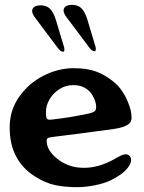

<svg xmlns="http://www.w3.org/2000/svg" viewBox="-20 -764 594 794"><path d="M125 -34Q75 -65 47.5 -115.5Q20 -166 20 -237Q20 -308 59.5 -364Q99 -420 160 -451Q221 -482 284 -482Q340 -482 376.5 -468.5Q413 -455 446 -429Q469 -411 484.5 -388Q500 -365 509 -342Q517 -323 520.5 -308Q524 -293 524 -276Q524 -260 511 -250Q493 -237 453 -231Q433 -228 320 -213L201 -198Q183 -196 178 -193Q173 -190 173 -181Q173 -143 216 -108Q238 -90 265.5 -80Q293 -70 327 -70Q389 -70 453 -106Q455 -107 457 -108.5Q459 -110 461 -111Q472 -117 482 -121.5Q492 -126 499 -126Q509 -126 515.5 -119.5Q522 -113 522 -102Q522 -88 509 -71Q487 -42 437 -18Q412 -6 373.5 2Q335 10 299 10Q248 10 208 1.5Q168 -7 125 -34ZM345 -294Q368 -299 373.5 -306Q379 -313 377 -331Q375 -344 369 -357.5Q363 -371 353 -383Q327 -412 283 -412Q251 -412 225 -395Q199 -378 184.5 -352.5Q170 -327 170 -301Q170 -282 173 -275Q176 -268 189 -269Q228 -273 267.5 -279.5Q307 -286 345 -294ZM245 -569 211 -682Q201 -714 186.5 -728Q172 -742 148 -742Q122 -742 115 -727.5Q108 -713 125 -691L218 -567Q230 -550 241 -550Q245 -550 246 -555Q247 -560 245 -569ZM375 -571 341 -684Q331 -716 316.5 -730Q302 -744 278 -744Q252 -744 245 -729.5Q238 -715 255 -693L348 -569Q360 -552 371 -552Q375 -552 376 -557Q377 -562 375 -571Z"/></svg>

Font: Raigarh
Style: Regular
Weight: 400
Designer: jaikishan Patel
Foundry: MagicType
Version: Version 1.000;FEAKit 1.0